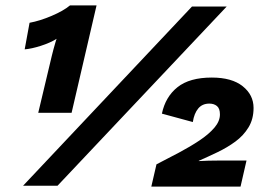

<svg xmlns="http://www.w3.org/2000/svg" viewBox="-20 -685 986 708"><path d="M121 -269 171 -479Q173 -488 177 -502.5Q181 -517 184.5 -529Q188 -541 189 -542Q165 -527 130.5 -516Q96 -505 71 -503L89 -601Q127 -608 170.5 -626.5Q214 -645 238 -665H336L244 -269ZM65 0 688 -661H816L192 0ZM538 3 557 -79Q598 -100 639.5 -122Q681 -144 715.5 -167Q750 -190 770.5 -214Q791 -238 791 -263Q791 -285 780 -294Q769 -303 752 -303Q726 -303 711 -285Q696 -267 691 -235L577 -266Q590 -328 634.5 -363.5Q679 -399 761 -399Q835 -399 875 -367Q915 -335 915 -287Q915 -246 896.5 -215.5Q878 -185 848 -163Q818 -141 782.5 -124Q747 -107 713 -92V-91Q747 -93 787 -93H889L867 3Z"/></svg>

Font: Work Sans
Style: Bold Italic
Weight: 700
Italic angle: -13°
Designer: Wei Huang
Foundry: Wei Huang
Version: Version 2.010; ttfautohint (v1.8.3)